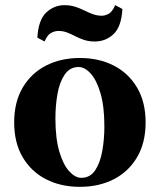

<svg xmlns="http://www.w3.org/2000/svg" viewBox="-20 -715 620 745"><path d="M290 -490Q364 -490 421.5 -460.5Q479 -431 512 -375Q545 -319 545 -240Q545 -161 512 -105Q479 -49 421.5 -19.5Q364 10 290 10Q216 10 158.5 -19.5Q101 -49 68 -105Q35 -161 35 -240Q35 -319 68 -375Q101 -431 158.5 -460.5Q216 -490 290 -490ZM295 -25Q330 -25 349.5 -54.5Q369 -84 377 -130Q385 -176 385 -224Q385 -302 370 -353Q355 -404 332 -429.5Q309 -455 285 -455Q251 -455 231 -425.5Q211 -396 203 -350.5Q195 -305 195 -256Q195 -179 210 -127.5Q225 -76 248.5 -50.5Q272 -25 295 -25ZM348 -554Q325 -554 306.5 -560Q288 -566 272 -574.5Q256 -583 240 -589Q224 -595 207 -595Q193 -595 178.5 -587.5Q164 -580 153 -554L125 -569Q129 -638 159.5 -666.5Q190 -695 230 -695Q252 -695 271 -689Q290 -683 307 -674.5Q324 -666 340.5 -660Q357 -654 375 -654Q387 -654 401 -661Q415 -668 427 -695L455 -680Q451 -611 420.5 -582.5Q390 -554 348 -554Z"/></svg>

Font: Brygada 1918
Style: Regular
Weight: 400
Designer: Mateusz Machalski | Borys Kosmynka | Przemek Hoffer
Foundry: NIEPODLEGLA 2018
Version: Version 3.006